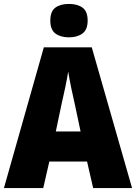

<svg xmlns="http://www.w3.org/2000/svg" viewBox="-20 -957 692 977"><path d="M236 -852Q236 -806 262 -786.5Q288 -767 331 -767Q373 -767 399.5 -786.5Q426 -806 426 -852Q426 -899 400 -918Q374 -937 331 -937Q287 -937 261.5 -918Q236 -899 236 -852ZM264 -288 293 -426Q302 -464 312 -512Q322 -560 327 -593Q332 -560 342.5 -509.5Q353 -459 361 -425L390 -288ZM652 0 447 -716H203L0 0H200L231 -135H423L454 0Z"/></svg>

Font: Noto Sans UI SemiCondensed Black
Style: Regular
Weight: 900
Width: 4
Designer: Monotype Design Team
Foundry: Monotype Imaging Inc.
Version: 1.001